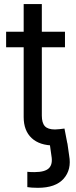

<svg xmlns="http://www.w3.org/2000/svg" viewBox="-20 -691 364 919"><path d="M110.8 204.6V131.3Q118.2 132.3 128.4 132.6Q138.7 132.8 145 132.8Q195.3 132.8 214.4 113.8Q233.4 94.7 226.1 54.2L217.8 -4.9H302.7L311 53.7Q323.2 120.6 284.7 164.3Q246.1 208 161.1 208Q145.5 208 132.1 207Q118.7 206.1 110.8 204.6ZM291 -539.1V-464.8H9.3V-539.1ZM93.3 -671.4H180.2V-137.7Q180.2 -103 194.6 -87.2Q209 -71.3 243.2 -71.3Q252 -71.3 264.9 -72.8Q277.8 -74.2 288.6 -75.7L302.7 -2.4Q289.1 1.5 272.2 3.4Q255.4 5.4 239.3 5.4Q169.4 5.4 131.3 -30.3Q93.3 -65.9 93.3 -130.9Z"/></svg>

Font: Inter 18pt
Style: Regular
Weight: 400
Designer: Rasmus Andersson
Foundry: rsms
Version: Version 4.001;git-66647c0bb